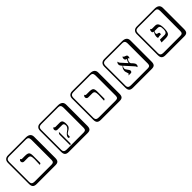

<svg xmlns="http://www.w3.org/2000/svg" viewBox="423 -2554 4566 4566"><g transform="rotate(-45 2706.0 -271.0)"><path d="M603 -59.1 609.9 -244.1Q609.9 -320.3 592.5 -349.1Q575.2 -377.9 525.9 -377.9H395Q369.1 -377.9 353 -394Q336.9 -410.2 336.9 -433.1Q336.9 -454.1 346.4 -467.5Q356 -481 365.2 -483.4L374 -485.8Q379.9 -459 411.1 -459H504.9Q587.9 -459 616 -432.4Q644 -405.8 644 -326.2V-92.8Q644 -78.6 634 -70.3Q624 -62 613.3 -60.5ZM229 -717.8Q184.1 -717.8 160.2 -693.8Q136.2 -669.9 136.2 -625V53.2Q136.2 136.2 229 136.2H800.8Q845.7 136.2 864.7 117.2Q883.8 98.1 883.8 53.2V-625Q883.8 -717.8 800.8 -717.8ZM980 84Q980 152.8 953.4 182.4Q926.8 211.9 860.8 211.9H229Q161.1 211.9 130.6 181.4Q100.1 150.9 100.1 84V-625Q100.1 -687 134 -720.5Q168 -753.9 229 -753.9H831.1Q900.9 -753.9 940.4 -721.9Q980 -689.9 980 -625Z M1450.7 123 1443.4 120.1V-230Q1443.4 -259.8 1471.7 -285.2H1478.5V96.2Q1478.5 106.9 1450.7 123ZM1581.5 -69.8Q1581.5 -67.9 1582 -58.8Q1582.5 -49.8 1582.5 -43.9Q1582.5 -19 1557.6 -19Q1535.6 -19 1535.6 -47.9Q1535.6 -104 1641.6 -176.8Q1650.4 -182.6 1663.1 -193.4Q1675.8 -204.1 1691.2 -227.5Q1706.5 -251 1706.5 -273.9Q1706.5 -290 1705.1 -300.5Q1703.6 -311 1698.5 -324.5Q1693.4 -337.9 1679.9 -345Q1666.5 -352.1 1645.5 -352.1H1492.7Q1466.8 -352.1 1450.2 -367.9Q1433.6 -383.8 1433.6 -408.2Q1433.6 -430.2 1443.1 -442.6Q1452.6 -455.1 1461.9 -456.5L1471.7 -458Q1477.5 -433.1 1508.8 -433.1H1647.5Q1679.7 -433.1 1699.7 -420.7Q1719.7 -408.2 1727.5 -384.5Q1735.4 -360.8 1737.5 -344Q1739.7 -327.1 1739.7 -299.8Q1739.7 -264.6 1734.6 -241.9Q1729.5 -219.2 1716.1 -202.6Q1702.6 -186 1691.2 -177Q1679.7 -168 1654.8 -152.8Q1614.7 -129.9 1598.1 -113.3Q1581.5 -96.7 1581.5 -69.8ZM1308.6 -717.8Q1263.7 -717.8 1239.7 -693.8Q1215.8 -669.9 1215.8 -625V53.2Q1215.8 136.2 1308.6 136.2H1880.4Q1925.3 136.2 1944.3 117.2Q1963.4 98.1 1963.4 53.2V-625Q1963.4 -717.8 1880.4 -717.8ZM2059.6 84Q2059.6 152.8 2033 182.4Q2006.3 211.9 1940.4 211.9H1308.6Q1240.7 211.9 1210.2 181.4Q1179.7 150.9 1179.7 84V-625Q1179.7 -687 1213.6 -720.5Q1247.6 -753.9 1308.6 -753.9H1910.6Q1980.5 -753.9 2020 -721.9Q2059.6 -689.9 2059.6 -625Z M2762.2 -59.1 2769 -244.1Q2769 -320.3 2751.7 -349.1Q2734.4 -377.9 2685.1 -377.9H2554.2Q2528.3 -377.9 2512.2 -394Q2496.1 -410.2 2496.1 -433.1Q2496.1 -454.1 2505.6 -467.5Q2515.1 -481 2524.4 -483.4L2533.2 -485.8Q2539.1 -459 2570.3 -459H2664.1Q2747.1 -459 2775.1 -432.4Q2803.2 -405.8 2803.2 -326.2V-92.8Q2803.2 -78.6 2793.2 -70.3Q2783.2 -62 2772.5 -60.5ZM2388.2 -717.8Q2343.3 -717.8 2319.3 -693.8Q2295.4 -669.9 2295.4 -625V53.2Q2295.4 136.2 2388.2 136.2H2960Q3004.9 136.2 3023.9 117.2Q3043 98.1 3043 53.2V-625Q3043 -717.8 2960 -717.8ZM3139.2 84Q3139.2 152.8 3112.5 182.4Q3085.9 211.9 3020 211.9H2388.2Q2320.3 211.9 2289.8 181.4Q2259.3 150.9 2259.3 84V-625Q2259.3 -687 2293.2 -720.5Q2327.1 -753.9 2388.2 -753.9H2990.2Q3060.1 -753.9 3099.6 -721.9Q3139.2 -689.9 3139.2 -625Z M3918.9 -399.9Q3918.9 -388.7 3915.8 -373.8Q3912.6 -358.9 3909.7 -348.9Q3906.7 -338.9 3904.8 -338.9Q3901.9 -338.9 3892.3 -353.5Q3882.8 -368.2 3872.6 -369.1Q3832.5 -314.9 3833 -273.9Q3833 -254.4 3843.3 -236.3L3890.6 -185.1Q3919.4 -150.9 3919.9 -118.2Q3919.9 -97.2 3910.9 -79.6Q3901.9 -62 3884.8 -62Q3881.8 -90.8 3864.7 -108.9L3671.4 -323.2Q3642.1 -303.2 3641.6 -252Q3641.6 -230 3678.7 -184.1Q3715.8 -138.2 3715.8 -115.2Q3715.8 -97.2 3704.3 -83Q3692.9 -68.8 3678.7 -68.8H3602.5Q3602.5 -69.8 3602.1 -70.8Q3601.6 -71.8 3601.6 -73.2Q3601.6 -78.1 3606.9 -80.1Q3616.7 -82 3624.3 -88.6Q3631.8 -95.2 3631.8 -104Q3631.8 -113.8 3617.9 -151.4Q3604 -189 3604 -207Q3604 -240.7 3618.2 -276.6Q3632.3 -312.5 3663.1 -332.5L3639.6 -357.9Q3611.8 -388.7 3611.8 -424.8Q3611.8 -458 3636.7 -483.9H3647Q3647.9 -453.1 3665.5 -432.1L3804.7 -277.8L3806.2 -276.9Q3817.4 -333 3848.6 -373Q3794.4 -386.7 3794.9 -430.2Q3794.9 -453.1 3800.8 -467.5Q3806.6 -481.9 3813.5 -484.9L3819.8 -487.8Q3824.7 -483.9 3825.2 -477.1Q3825.7 -470.2 3834.2 -463.1Q3842.8 -456.1 3870.6 -448.2Q3918.9 -434.1 3918.9 -399.9ZM3467.8 -717.8Q3422.9 -717.8 3398.9 -693.8Q3375 -669.9 3375 -625V53.2Q3375 136.2 3467.8 136.2H4039.6Q4084.5 136.2 4103.5 117.2Q4122.6 98.1 4122.6 53.2V-625Q4122.6 -717.8 4039.6 -717.8ZM4218.8 84Q4218.8 152.8 4192.1 182.4Q4165.5 211.9 4099.6 211.9H3467.8Q3399.9 211.9 3369.4 181.4Q3338.9 150.9 3338.9 84V-625Q3338.9 -687 3372.8 -720.5Q3406.7 -753.9 3467.8 -753.9H4069.8Q4139.6 -753.9 4179.2 -721.9Q4218.8 -689.9 4218.8 -625Z M4965.3 -254.9Q4965.3 -295.9 4961.4 -320.1Q4957.5 -344.2 4940.9 -361.6Q4924.3 -378.9 4893.6 -378.9H4781.2Q4761.2 -345.7 4761.2 -320.8Q4761.2 -303.7 4769.8 -295.4Q4778.3 -287.1 4804.2 -283.2Q4839.4 -277.3 4839.4 -249Q4839.4 -213.9 4822.3 -213.9H4780.3Q4772.5 -213.9 4759.5 -209Q4746.6 -204.1 4739.3 -204.1Q4717.3 -204.1 4717.3 -248Q4717.3 -312.5 4763.7 -378.9Q4717.3 -380.9 4717.3 -425.8Q4717.3 -440.9 4720.7 -452.4Q4724.1 -463.9 4728.8 -470Q4733.4 -476.1 4737.8 -480Q4742.2 -483.9 4746.1 -484.9L4749.5 -485.8Q4755.4 -460 4785.2 -460H4884.3Q4941.4 -460 4967.3 -412.6Q4993.2 -365.2 4993.2 -268.1Q4993.2 -158.2 4965.8 -113.5Q4938.5 -68.8 4849.1 -68.8H4708.5L4727.5 -144H4885.3Q4965.3 -144 4965.3 -254.9ZM4561.5 -717.8Q4516.6 -717.8 4492.4 -693.8Q4468.3 -669.9 4468.3 -625V53.2Q4468.3 136.2 4561.5 136.2H5133.3Q5178.2 136.2 5197.3 117.2Q5216.3 98.1 5216.3 53.2V-625Q5216.3 -717.8 5133.3 -717.8ZM5312.5 84Q5312.5 152.8 5285.9 182.4Q5259.3 211.9 5193.4 211.9H4561.5Q4493.7 211.9 4462.9 181.4Q4432.1 150.9 4432.1 84V-625Q4432.1 -687 4466.3 -720.5Q4500.5 -753.9 4561.5 -753.9H5163.6Q5233.4 -753.9 5272.9 -721.9Q5312.5 -689.9 5312.5 -625Z"/></g></svg>

Font: Linux Biolinum Keyboard O
Style: Regular
Weight: 700
Designer: Philipp H. Poll
Foundry: Philipp H. Poll
Version: Version 0.6.1